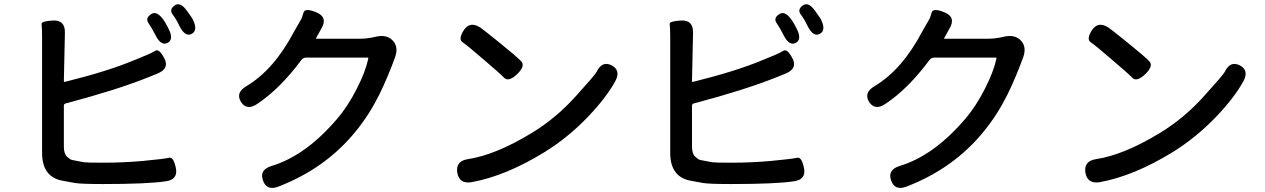

<svg xmlns="http://www.w3.org/2000/svg" viewBox="-20 -849 6040 917"><path d="M472 30Q368 30 338 25Q308 20 278 14Q181 -4 181 -119V-666Q181 -720 178.5 -734Q176 -748 233 -751Q291 -754 290 -693L285 -462Q285 -457 290 -458Q496 -509 622 -562Q650 -574 678 -585Q703 -595 721.5 -606.5Q740 -618 765 -570Q790 -522 733 -498L686 -479Q536 -419 294 -355Q285 -353 285 -344V-149Q285 -115 300 -101Q315 -87 324 -85Q353 -79 382 -74Q395 -72 478 -72Q565 -72 659 -80Q765 -90 787 -95.5Q809 -101 820 -46Q831 9 771 17Q683 30 472 30ZM780 -644Q749 -628 722 -682Q705 -716 689 -739Q673 -762 701 -781Q729 -801 763 -751Q770 -741 784 -714Q812 -660 780 -644ZM895 -687Q864 -671 837 -725Q822 -757 804.5 -780Q787 -803 814 -823Q842 -843 876 -793Q897 -764 901 -756Q927 -703 895 -687Z M1310 42Q1254 64 1236 13Q1218 -38 1276 -56Q1439 -105 1588 -279Q1641 -340 1685 -427Q1726 -508 1739 -569Q1740 -574 1735 -574H1443Q1428 -574 1419 -562Q1316 -424 1209 -353Q1159 -319 1131 -362Q1104 -406 1156 -437Q1288 -515 1385 -699Q1400 -726 1416 -753Q1423 -764 1429.5 -788.5Q1436 -813 1491 -790Q1547 -767 1515 -713L1490 -668Q1487 -664 1492 -664H1700Q1727 -664 1753 -669L1781 -675Q1830 -684 1857 -654Q1884 -624 1867 -576Q1833 -482 1792 -398Q1743 -300 1680 -223Q1536 -45 1310 42Z M2233 21Q2174 31 2164 -24Q2155 -80 2215 -89Q2348 -109 2523 -216Q2639 -287 2734 -394Q2822 -491 2829 -505Q2855 -560 2901 -537Q2947 -513 2918 -460Q2875 -382 2787 -290Q2693 -192 2580 -122Q2396 -9 2233 21ZM2450 -495Q2409 -456 2388 -477.5Q2367 -499 2293 -562Q2212 -632 2189.5 -647Q2167 -662 2196 -706Q2226 -750 2276 -716Q2288 -708 2366 -645Q2449 -578 2469.5 -556Q2490 -534 2450 -495Z M3472 30Q3368 30 3338 25Q3308 20 3278 14Q3181 -4 3181 -119V-666Q3181 -720 3178.5 -734Q3176 -748 3233 -751Q3291 -754 3290 -693L3285 -462Q3285 -457 3290 -458Q3496 -509 3622 -562Q3650 -574 3678 -585Q3703 -595 3721.5 -606.5Q3740 -618 3765 -570Q3790 -522 3733 -498L3686 -479Q3536 -419 3294 -355Q3285 -353 3285 -344V-149Q3285 -115 3300 -101Q3315 -87 3324 -85Q3353 -79 3382 -74Q3395 -72 3478 -72Q3565 -72 3659 -80Q3765 -90 3787 -95.5Q3809 -101 3820 -46Q3831 9 3771 17Q3683 30 3472 30ZM3780 -644Q3749 -628 3722 -682Q3705 -716 3689 -739Q3673 -762 3701 -781Q3729 -801 3763 -751Q3770 -741 3784 -714Q3812 -660 3780 -644ZM3895 -687Q3864 -671 3837 -725Q3822 -757 3804.5 -780Q3787 -803 3814 -823Q3842 -843 3876 -793Q3897 -764 3901 -756Q3927 -703 3895 -687Z M4310 42Q4254 64 4236 13Q4218 -38 4276 -56Q4439 -105 4588 -279Q4641 -340 4685 -427Q4726 -508 4739 -569Q4740 -574 4735 -574H4443Q4428 -574 4419 -562Q4316 -424 4209 -353Q4159 -319 4131 -362Q4104 -406 4156 -437Q4288 -515 4385 -699Q4400 -726 4416 -753Q4423 -764 4429.5 -788.5Q4436 -813 4491 -790Q4547 -767 4515 -713L4490 -668Q4487 -664 4492 -664H4700Q4727 -664 4753 -669L4781 -675Q4830 -684 4857 -654Q4884 -624 4867 -576Q4833 -482 4792 -398Q4743 -300 4680 -223Q4536 -45 4310 42Z M5233 21Q5174 31 5164 -24Q5155 -80 5215 -89Q5348 -109 5523 -216Q5639 -287 5734 -394Q5822 -491 5829 -505Q5855 -560 5901 -537Q5947 -513 5918 -460Q5875 -382 5787 -290Q5693 -192 5580 -122Q5396 -9 5233 21ZM5450 -495Q5409 -456 5388 -477.5Q5367 -499 5293 -562Q5212 -632 5189.5 -647Q5167 -662 5196 -706Q5226 -750 5276 -716Q5288 -708 5366 -645Q5449 -578 5469.5 -556Q5490 -534 5450 -495Z"/></svg>

Font: Resource Han Rounded KR Medium
Style: Regular
Weight: 500
Designer: Cyano Hao (round all glyphs); Ryoko NISHIZUKA 西塚涼子 (kana, bopomofo & ideographs); Paul D. Hunt (Latin, Greek & Cyrillic)
Foundry: Cyano Hao
Version: 0.990